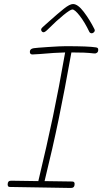

<svg xmlns="http://www.w3.org/2000/svg" viewBox="-20 -937 507 952"><path d="M467 -690Q467 -680 461 -675.5Q455 -671 447 -672Q421 -675 396 -676Q371 -677 334 -677Q300 -487 271 -346.5Q242 -206 201 -39L338 -37Q350 -37 350 -25Q350 -5 332 -5L28 -10Q18 -10 18 -23Q18 -41 35 -41L170 -39Q213 -218 242.5 -359Q272 -500 303 -677Q254 -676 176 -669L141 -667Q128 -667 128 -680Q128 -695 147 -698Q160 -700 219.5 -704Q279 -708 306 -708Q421 -708 456 -702Q462 -701 464.5 -698.5Q467 -696 467 -690ZM423 -779Q400 -827 375.5 -858.5Q351 -890 339 -890Q329 -890 295 -862.5Q261 -835 218 -792Q203 -777 196 -777Q191 -777 187.5 -781Q184 -785 184 -790Q184 -796 192 -803L220 -828Q268 -871 297 -894Q326 -917 342 -917Q366 -917 395.5 -878Q425 -839 448 -793Q450 -789 450 -786Q450 -781 445 -776.5Q440 -772 435 -772Q427 -772 423 -779Z"/></svg>

Font: Mali ExtraLight
Style: Italic
Weight: 275
Italic angle: -10°
Version: Version 1.000; ttfautohint (v1.6)